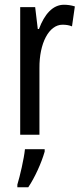

<svg xmlns="http://www.w3.org/2000/svg" viewBox="-20 -567 344 808"><path d="M249 -547C202 -547 167 -507 144 -445H139L128 -537H65V0H146V-280C145 -385 186 -463 243 -463C258 -463 271 -461 283 -456L295 -540C279 -545 264 -547 249 -547ZM168 71V61H85C81 101 64 174 53 210V221H99C126 181 154 120 168 71Z"/></svg>

Font: Noto Sans Thai Looped ExtraCondensed
Style: Regular
Weight: 400
Width: 2
Designer: Sasikarn Vongin, Ben Mitchell
Foundry: The Fontpad Ltd
Version: Version 1.001